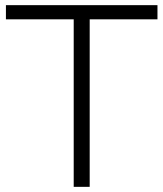

<svg xmlns="http://www.w3.org/2000/svg" viewBox="-20 -725 634 745"><path d="M266 0V-650H3V-705H591V-650H328V0Z"/></svg>

Font: Nunito Sans Light
Style: Regular
Weight: 300
Designer: Vernon Adams
Foundry: Vernon Adams
Version: Version 3.101; ttfautohint (v1.8.4.7-5d5b);gftools[0.9.27]